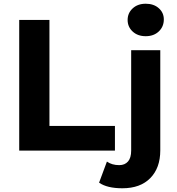

<svg xmlns="http://www.w3.org/2000/svg" viewBox="-20 -807 951 1029"><path d="M83 -700H245V-132H596V0H83ZM511 172 553 59Q580 78 619 78Q649 78 666 58.5Q683 39 683 0V-538H839V-1Q839 93 785.5 147.5Q732 202 636 202Q554 202 511 172ZM664 -700Q664 -737 691 -762Q718 -787 761 -787Q804 -787 831 -763Q858 -739 858 -703Q858 -664 831 -638.5Q804 -613 761 -613Q718 -613 691 -638Q664 -663 664 -700Z"/></svg>

Font: APTA Sans Regular
Style: Bold Italic
Weight: 700
Version: Version 7.200